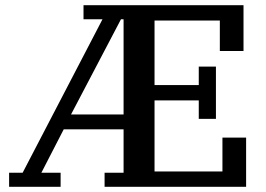

<svg xmlns="http://www.w3.org/2000/svg" viewBox="-20 -718 1022 738"><path d="M15 -54H67L374 -644H301V-698H916V-522H825V-639H574V-391H744V-462H810V-261H744V-332H574V-59H835V-189H926V0H382V-54H455V-221H225L139 -54H213V0H15ZM253 -278H455V-644H445Z"/></svg>

Font: IBM Plex Serif Medm
Style: Regular
Weight: 500
Designer: Mike Abbink, Paul van der Laan, Pieter van Rosmalen
Foundry: Bold Monday
Version: Version 3.001